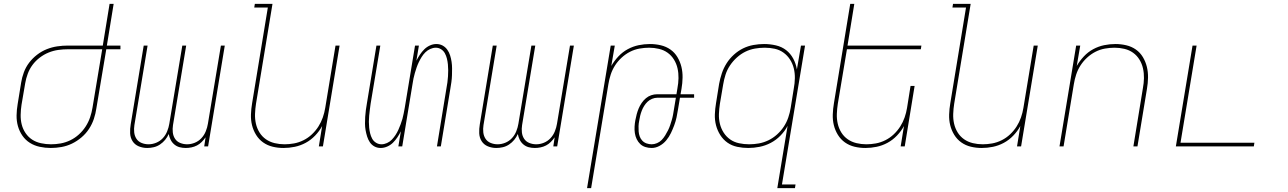

<svg xmlns="http://www.w3.org/2000/svg" viewBox="-20 -755 6640 990"><path d="M242 8Q213 8 185 2Q157 -4 134 -18.5Q111 -33 95.5 -55.5Q80 -78 72.5 -104.5Q65 -131 65.5 -160Q66 -189 71 -218L89 -329Q93 -355 103 -382Q113 -409 130.5 -432Q148 -455 171.5 -473Q195 -491 221.5 -501.5Q248 -512 275.5 -516Q303 -520 330 -520H510L545 -735H566L531 -520H601V-501H528L477 -197Q473 -169 464 -142Q455 -115 439 -90.5Q423 -66 400 -46.5Q377 -27 351 -14.5Q325 -2 297 3Q269 8 242 8ZM243 -11Q268 -11 293 -15.5Q318 -20 342 -31.5Q366 -43 386.5 -61.5Q407 -80 421.5 -102.5Q436 -125 444.5 -150Q453 -175 457 -200L507 -501H330Q306 -501 280.5 -497.5Q255 -494 230.5 -484Q206 -474 184.5 -457.5Q163 -441 147.5 -420Q132 -399 123 -374.5Q114 -350 110 -326L91 -215Q87 -189 86.5 -163Q86 -137 92 -113Q98 -89 112 -68.5Q126 -48 146 -35Q166 -22 191.5 -16.5Q217 -11 243 -11Z M739 8Q716 8 695.5 -0.5Q675 -9 663.5 -27Q652 -45 651 -68Q650 -91 654 -114L721 -520H741L673 -110Q670 -91 672 -72.5Q674 -54 683.5 -39.5Q693 -25 710 -18Q727 -11 746 -11Q766 -11 785.5 -19Q805 -27 819.5 -42.5Q834 -58 842 -78Q850 -98 853 -117L920 -520H940L872 -110Q869 -91 871 -72.5Q873 -54 882.5 -39.5Q892 -25 909 -18Q926 -11 945 -11Q965 -11 984.5 -19Q1004 -27 1018.5 -42.5Q1033 -58 1041 -78Q1049 -98 1052 -117L1119 -520H1139L1053 0H1033L1040 -47Q1031 -34 1020 -23Q1009 -12 995.5 -5Q982 2 967 5Q952 8 938 8Q921 8 906 4Q891 0 879 -10Q867 -20 860 -34Q853 -48 850 -64Q843 -48 831.5 -34Q820 -20 805 -10Q790 0 773 4Q756 8 739 8Z M1442 8Q1413 8 1386 1.5Q1359 -5 1337 -20.5Q1315 -36 1300.5 -59.5Q1286 -83 1279.5 -109.5Q1273 -136 1274 -165Q1275 -194 1280 -223L1361 -716H1291L1294 -735H1385L1300 -220Q1296 -194 1295 -168Q1294 -142 1299.5 -117.5Q1305 -93 1318 -72Q1331 -51 1351 -37Q1371 -23 1396 -17Q1421 -11 1447 -11Q1471 -11 1496 -15.5Q1521 -20 1545 -32Q1569 -44 1588.5 -62.5Q1608 -81 1622 -103Q1636 -125 1644.5 -149.5Q1653 -174 1657 -199L1710 -520H1731L1645 0H1624L1641 -105Q1627 -79 1605 -56Q1583 -33 1556 -18.5Q1529 -4 1500 2Q1471 8 1442 8Z M1943 8Q1925 8 1910.5 0Q1896 -8 1887 -21.5Q1878 -35 1873 -51Q1868 -67 1865 -84Q1862 -101 1862 -118Q1862 -135 1863 -152.5Q1864 -170 1866.5 -188Q1869 -206 1872 -223L1921 -520H1941L1891 -220Q1889 -205 1887 -189.5Q1885 -174 1883.5 -158.5Q1882 -143 1882 -127.5Q1882 -112 1883.5 -97Q1885 -82 1888.5 -67.5Q1892 -53 1899 -40Q1906 -27 1919 -19Q1932 -11 1947 -11Q1961 -11 1975.5 -17.5Q1990 -24 2000.5 -35Q2011 -46 2019.5 -59Q2028 -72 2034 -85.5Q2040 -99 2045.5 -113.5Q2051 -128 2055 -142Q2059 -156 2061.5 -170Q2064 -184 2067 -199L2120 -520H2140L2127 -442Q2135 -458 2145 -473Q2155 -488 2167.5 -500.5Q2180 -513 2196.5 -520.5Q2213 -528 2230 -528Q2248 -528 2262.5 -520Q2277 -512 2286.5 -498.5Q2296 -485 2301 -469Q2306 -453 2308.5 -436Q2311 -419 2311 -402Q2311 -385 2310.5 -367.5Q2310 -350 2307.5 -332Q2305 -314 2302 -297L2253 0H2233L2282 -300Q2285 -315 2287 -330.5Q2289 -346 2290 -361.5Q2291 -377 2291 -392.5Q2291 -408 2289.5 -423Q2288 -438 2284.5 -452.5Q2281 -467 2274 -480Q2267 -493 2254.5 -501Q2242 -509 2227 -509Q2213 -509 2198.5 -502.5Q2184 -496 2173 -485Q2162 -474 2154 -461Q2146 -448 2139.5 -434.5Q2133 -421 2128 -406.5Q2123 -392 2119 -378Q2115 -364 2112 -350Q2109 -336 2107 -321L2054 0H2034L2047 -78Q2039 -62 2029 -47Q2019 -32 2006.5 -19.5Q1994 -7 1977 0.5Q1960 8 1943 8Z M2539 8Q2516 8 2495.5 -0.5Q2475 -9 2463.5 -27Q2452 -45 2451 -68Q2450 -91 2454 -114L2521 -520H2541L2473 -110Q2470 -91 2472 -72.5Q2474 -54 2483.5 -39.5Q2493 -25 2510 -18Q2527 -11 2546 -11Q2566 -11 2585.5 -19Q2605 -27 2619.5 -42.5Q2634 -58 2642 -78Q2650 -98 2653 -117L2720 -520H2740L2672 -110Q2669 -91 2671 -72.5Q2673 -54 2682.5 -39.5Q2692 -25 2709 -18Q2726 -11 2745 -11Q2765 -11 2784.5 -19Q2804 -27 2818.5 -42.5Q2833 -58 2841 -78Q2849 -98 2852 -117L2919 -520H2939L2853 0H2833L2840 -47Q2831 -34 2820 -23Q2809 -12 2795.5 -5Q2782 2 2767 5Q2752 8 2738 8Q2721 8 2706 4Q2691 0 2679 -10Q2667 -20 2660 -34Q2653 -48 2650 -64Q2643 -48 2631.5 -34Q2620 -20 2605 -10Q2590 0 2573 4Q2556 8 2539 8Z M3007 215 3129 -520H3150L3132 -415Q3147 -441 3168.5 -464Q3190 -487 3217 -501.5Q3244 -516 3273 -522Q3302 -528 3331 -528Q3360 -528 3387.5 -521.5Q3415 -515 3437 -499.5Q3459 -484 3473 -460.5Q3487 -437 3493.5 -410.5Q3500 -384 3499.5 -355Q3499 -326 3494 -297L3489 -269H3559V-251H3486L3476 -191Q3473 -171 3468.5 -150Q3464 -129 3456.5 -109Q3449 -89 3439.5 -69Q3430 -49 3415.5 -31.5Q3401 -14 3381 -3Q3361 8 3340 8Q3323 8 3307.5 3Q3292 -2 3281 -12.5Q3270 -23 3263 -37.5Q3256 -52 3253.5 -68.5Q3251 -85 3252 -102Q3253 -119 3256 -135Q3259 -151 3263 -166Q3267 -181 3273 -195.5Q3279 -210 3288.5 -224Q3298 -238 3310.5 -248.5Q3323 -259 3338 -264Q3353 -269 3368 -269H3468L3473 -300Q3478 -326 3478.5 -352Q3479 -378 3473.5 -402.5Q3468 -427 3455 -448Q3442 -469 3422.5 -483Q3403 -497 3378 -503Q3353 -509 3327 -509Q3303 -509 3277.5 -504.5Q3252 -500 3228.5 -488Q3205 -476 3185 -457.5Q3165 -439 3151 -417Q3137 -395 3129 -370.5Q3121 -346 3117 -321L3028 215ZM3340 -11Q3354 -11 3368 -17Q3382 -23 3392 -33.5Q3402 -44 3410 -57Q3418 -70 3424.5 -83Q3431 -96 3435.5 -109.5Q3440 -123 3444 -136.5Q3448 -150 3450.5 -164Q3453 -178 3455 -191L3465 -251H3369Q3356 -251 3342.5 -245.5Q3329 -240 3319 -230.5Q3309 -221 3301.5 -209Q3294 -197 3289 -184Q3284 -171 3281 -158.5Q3278 -146 3276 -133Q3273 -119 3272.5 -105Q3272 -91 3273 -77.5Q3274 -64 3278.5 -51.5Q3283 -39 3292 -29.5Q3301 -20 3314 -15.5Q3327 -11 3340 -11Z M3843 -11Q3868 -11 3893 -15.5Q3918 -20 3942 -31.5Q3966 -43 3986.5 -61.5Q4007 -80 4021.5 -102Q4036 -124 4044.5 -149Q4053 -174 4057 -199L4073 -299Q4078 -325 4078.5 -351.5Q4079 -378 4073 -402.5Q4067 -427 4053.5 -448Q4040 -469 4020 -483.5Q4000 -498 3975 -503.5Q3950 -509 3923 -509Q3898 -509 3872.5 -504.5Q3847 -500 3823.5 -488.5Q3800 -477 3779.5 -458.5Q3759 -440 3744 -417.5Q3729 -395 3721 -370Q3713 -345 3709 -320L3692 -220Q3688 -194 3687 -167.5Q3686 -141 3692 -116.5Q3698 -92 3711.5 -71Q3725 -50 3745 -36Q3765 -22 3790.5 -16.5Q3816 -11 3843 -11ZM3988 215 4041 -106Q4027 -79 4004.5 -56Q3982 -33 3954.5 -18.5Q3927 -4 3897 2Q3867 8 3838 8Q3809 8 3781 2Q3753 -4 3731 -19.5Q3709 -35 3694 -58.5Q3679 -82 3672 -109Q3665 -136 3666 -165Q3667 -194 3672 -223L3688 -323Q3693 -350 3702 -377Q3711 -404 3726.5 -428.5Q3742 -453 3764 -473Q3786 -493 3811.5 -505.5Q3837 -518 3865 -523Q3893 -528 3920 -528Q3951 -528 3981 -521Q4011 -514 4033.5 -496.5Q4056 -479 4070 -453Q4084 -427 4089 -397L4110 -520H4131L4012 196H4082L4079 215Z M4442 8Q4413 8 4386 1.5Q4359 -5 4337 -20.5Q4315 -36 4300.5 -59.5Q4286 -83 4279.5 -109.5Q4273 -136 4274 -165Q4275 -194 4280 -223L4364 -735H4385L4350 -520H4731L4728 -501H4347L4300 -220Q4296 -194 4295 -168Q4294 -142 4299.5 -117.5Q4305 -93 4318 -72Q4331 -51 4351 -37Q4371 -23 4396 -17Q4421 -11 4447 -11Q4471 -11 4496 -15.5Q4521 -20 4545 -32Q4569 -44 4588.5 -62.5Q4608 -81 4622 -103Q4636 -125 4644.5 -149.5Q4653 -174 4657 -199L4675 -312H4696L4645 0H4624L4641 -105Q4627 -79 4605 -56Q4583 -33 4556 -18.5Q4529 -4 4500 2Q4471 8 4442 8Z M5042 8Q5013 8 4986 1.5Q4959 -5 4937 -20.5Q4915 -36 4900.5 -59.5Q4886 -83 4879.5 -109.5Q4873 -136 4874 -165Q4875 -194 4880 -223L4961 -716H4891L4894 -735H4985L4900 -220Q4896 -194 4895 -168Q4894 -142 4899.5 -117.5Q4905 -93 4918 -72Q4931 -51 4951 -37Q4971 -23 4996 -17Q5021 -11 5047 -11Q5071 -11 5096 -15.5Q5121 -20 5145 -32Q5169 -44 5188.5 -62.5Q5208 -81 5222 -103Q5236 -125 5244.5 -149.5Q5253 -174 5257 -199L5310 -520H5331L5245 0H5224L5241 -105Q5227 -79 5205 -56Q5183 -33 5156 -18.5Q5129 -4 5100 2Q5071 8 5042 8Z M5443 0 5529 -520H5550L5532 -415Q5547 -441 5568.5 -464Q5590 -487 5617 -501.5Q5644 -516 5673 -522Q5702 -528 5731 -528Q5760 -528 5787.5 -521.5Q5815 -515 5837 -499.5Q5859 -484 5873 -460.5Q5887 -437 5893.5 -410.5Q5900 -384 5899.5 -355Q5899 -326 5894 -297L5845 0H5824L5873 -300Q5878 -326 5878.5 -352Q5879 -378 5873.5 -402.5Q5868 -427 5855 -448Q5842 -469 5822.5 -483Q5803 -497 5778 -503Q5753 -509 5727 -509Q5703 -509 5677.5 -504.5Q5652 -500 5628.5 -488Q5605 -476 5585 -457.5Q5565 -439 5551 -417Q5537 -395 5529 -370.5Q5521 -346 5517 -321L5464 0Z M6043 0 6129 -520H6150L6067 -19H6448L6445 0Z"/></svg>

Font: Iosevka Thin Extended Oblique
Style: Regular
Weight: 100
Width: 7
Italic angle: -9°
Monospace: yes
Designer: Belleve Invis
Foundry: Belleve Invis
Version: Version 32.5.0; ttfautohint (v1.8.4)